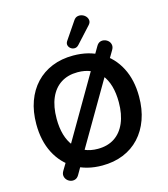

<svg xmlns="http://www.w3.org/2000/svg" viewBox="-141 -1060 1067 1223"><g transform="rotate(-15 392.5 -448.5)"><path d="M393 10Q291 10 214.5 -35Q138 -80 96 -161.5Q54 -243 54 -353Q54 -436 78 -502.5Q102 -569 146.5 -616.5Q191 -664 253.5 -689.5Q316 -715 393 -715Q496 -715 572 -670.5Q648 -626 690 -545Q732 -464 732 -354Q732 -271 708 -204Q684 -137 639.5 -89Q595 -41 532.5 -15.5Q470 10 393 10ZM393 -100Q458 -100 503.5 -130Q549 -160 573.5 -217Q598 -274 598 -353Q598 -473 544.5 -539Q491 -605 393 -605Q329 -605 283 -575.5Q237 -546 212.5 -489.5Q188 -433 188 -353Q188 -234 242 -167Q296 -100 393 -100ZM227 29Q217 46 202.5 51Q188 56 173.5 52Q159 48 148.5 37Q138 26 135.5 10.5Q133 -5 144 -23L189 -98L225 -158L488 -609L514 -657L559 -734Q569 -751 583 -756Q597 -761 612 -757Q627 -753 637.5 -742.5Q648 -732 650.5 -716.5Q653 -701 642 -683L597 -607L561 -547L298 -97L272 -49ZM443 -771Q431 -758 416.5 -757.5Q402 -757 390.5 -765.5Q379 -774 375.5 -787Q372 -800 381 -814L459 -929Q470 -946 485.5 -949.5Q501 -953 516 -947.5Q531 -942 540.5 -930.5Q550 -919 551 -904.5Q552 -890 539 -876Z"/></g></svg>

Font: Nunito
Style: Bold
Weight: 700
Designer: Vernon Adams
Foundry: Vernon Adams
Version: Version 3.602